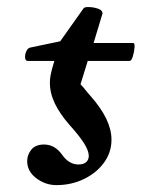

<svg xmlns="http://www.w3.org/2000/svg" viewBox="-20 -525 411 558"><path d="M144 13Q112 13 85.5 -7Q59 -27 59 -57Q59 -75 71 -90Q83 -105 108 -105Q139 -105 160 -76Q180 -47 208 -47Q223 -47 230.5 -54Q238 -61 238 -72Q238 -87 224 -109Q210 -131 182 -162Q154 -194 139.5 -224Q125 -254 125 -285Q125 -296 127 -306Q129 -316 131 -324L138 -348H60Q54 -348 53 -357Q52 -366 56.5 -376Q61 -386 69 -387L155 -405L223 -501Q226 -505 239.5 -504.5Q253 -504 265.5 -499.5Q278 -495 278 -486L252 -400H367Q372 -400 371 -387Q370 -374 366 -361Q362 -348 357 -348H235L214 -280Q221 -273 228 -264Q235 -255 244 -245Q274 -211 289 -179.5Q304 -148 304 -119Q304 -82 282 -52Q260 -22 223.5 -4.5Q187 13 144 13Z"/></svg>

Font: Junicode VF
Style: Italic
Weight: 400
Italic angle: -11°
Designer: Peter S. Baker
Version: Version 2.209